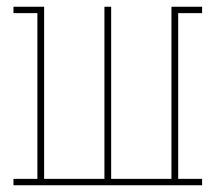

<svg xmlns="http://www.w3.org/2000/svg" viewBox="-20 -550 640 570"><path d="M20 0V-19H91V-511H20V-530H111V-19H290V-530H310V-19H489V-530H580V-511H509V-19H580V0Z"/></svg>

Font: Iosevka Slab Thin Extended
Style: Regular
Weight: 100
Width: 7
Monospace: yes
Designer: Belleve Invis
Foundry: Belleve Invis
Version: Version 11.1.1; ttfautohint (v1.8.3)